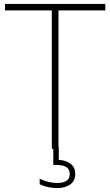

<svg xmlns="http://www.w3.org/2000/svg" viewBox="-20 -760 563 980"><path d="M244.5 0V-707H5.5V-740H517.5V-707H278.5V0ZM272 200Q250 200 226.5 195.2Q203 190.5 182.5 180.5V152.5Q209.5 164.5 230.5 169.2Q251.5 174 272 174Q301.5 174 318.8 163Q336 152 336 128Q336 104 318.5 93Q301 82 271 82H252V-10H280V56Q317 58 340.5 76Q364 94 364 128Q364 163.5 338.2 181.8Q312.5 200 272 200Z"/></svg>

Font: Encode Sans SmCnd Th
Style: Regular
Weight: 100
Width: 4
Designer: Multiple Designers
Foundry: Impallari Type
Version: Version 3.002; ttfautohint (v1.8.3) -l 8 -r 50 -G 200 -x 14 